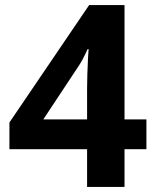

<svg xmlns="http://www.w3.org/2000/svg" viewBox="-20 -734 612 754"><path d="M555 -148H469V0H322V-148H17V-253L330 -714H469V-265H555ZM322 -386Q322 -409 323 -442Q324 -475 325.5 -503.5Q327 -532 328 -541H324Q315 -521 305 -502Q295 -483 281 -463L150 -265H322Z"/></svg>

Font: Noto Sans Hanifi Rohingya
Style: Bold
Weight: 700
Designer: Monotype Design Team and DaltonMaag
Foundry: Google LLC
Version: Version 2.102; ttfautohint (v1.8.4.7-5d5b)